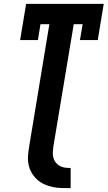

<svg xmlns="http://www.w3.org/2000/svg" viewBox="-20 -755 556 992"><path d="M345 217Q321 217 297.5 216.5Q274 216 251 211Q228 206 207.5 196.5Q187 187 170.5 171.5Q154 156 143 136.5Q132 117 127.5 94.5Q123 72 125 48Q127 24 131 0L235 -630H189L176 -548H84L115 -735H516L485 -548H393L407 -630H361L256 0Q254 15 253 30Q252 45 255.5 59Q259 73 267.5 84Q276 95 288 102Q300 109 315 111Q330 113 345 113Z"/></svg>

Font: Iosevka Slab Extrabold Oblique
Style: Regular
Weight: 800
Italic angle: -9°
Monospace: yes
Designer: Belleve Invis
Foundry: Belleve Invis
Version: Version 11.1.1; ttfautohint (v1.8.3)